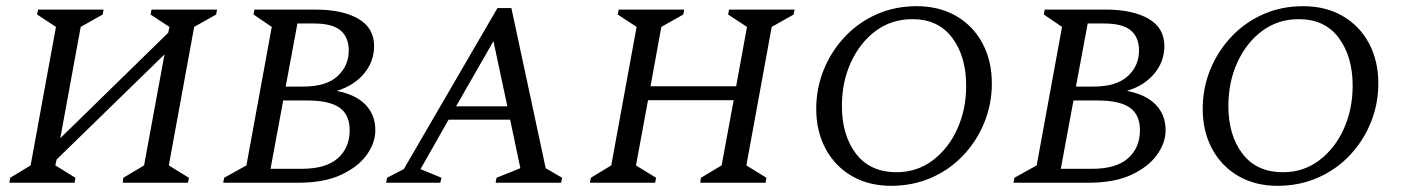

<svg xmlns="http://www.w3.org/2000/svg" viewBox="-20 -591 4538 621"><path d="M10 0 13 -16 79 -56 161 -504 100 -544 103 -560H315L312 -544L241 -504L175 -144L524 -485L528 -504L467 -544L470 -560H682L679 -544L608 -504L526 -56L591 -16L588 0H377L379 -16L446 -56L512 -415L163 -75L159 -56L224 -16L221 0Z M702 0 705 -16 777 -56 859 -504 800 -544 803 -560H1000Q1087 -560 1138.5 -530.5Q1190 -501 1190 -442Q1190 -392 1157.5 -353Q1125 -314 1069 -297Q1131 -285 1162.5 -252Q1194 -219 1194 -170Q1194 -129 1166 -90Q1138 -51 1083 -25.5Q1028 0 945 0ZM996 -515H942L904 -311H961Q1035 -311 1071.5 -344.5Q1108 -378 1108 -428Q1108 -470 1081.5 -492.5Q1055 -515 996 -515ZM974 -266H896L855 -45H956Q1034 -45 1072.5 -79Q1111 -113 1111 -170Q1111 -220 1078 -243Q1045 -266 974 -266Z M1229 0 1232 -16 1286 -44 1589 -565H1634L1745 -47L1798 -16L1795 0H1583L1586 -16L1663 -47L1630 -204H1431L1340 -44L1408 -16L1404 0ZM1455 -247H1621L1576 -458Z M1888 0 1891 -16 1957 -56 2039 -504 1978 -544 1981 -560H2193L2190 -544L2119 -504L2084 -312H2361L2396 -504L2335 -544L2338 -560H2550L2547 -544L2476 -504L2394 -56L2459 -16L2456 0H2245L2247 -16L2314 -56L2353 -267H2076L2037 -56L2102 -16L2099 0Z M2862 10Q2790 10 2735.5 -21.5Q2681 -53 2650.5 -109.5Q2620 -166 2620 -239Q2620 -306 2644.5 -366Q2669 -426 2713 -472.5Q2757 -519 2816 -545Q2875 -571 2945 -571Q3018 -571 3073 -539Q3128 -507 3158 -450.5Q3188 -394 3188 -321Q3188 -255 3164 -195.5Q3140 -136 3096.5 -89.5Q3053 -43 2993 -16.5Q2933 10 2862 10ZM2880 -34Q2946 -34 2997 -72.5Q3048 -111 3076.5 -174.5Q3105 -238 3105 -314Q3105 -408 3060 -468.5Q3015 -529 2931 -529Q2864 -529 2813 -491.5Q2762 -454 2732.5 -390Q2703 -326 2703 -248Q2703 -154 2748.5 -94Q2794 -34 2880 -34Z M3258 0 3261 -16 3333 -56 3415 -504 3356 -544 3359 -560H3556Q3643 -560 3694.5 -530.5Q3746 -501 3746 -442Q3746 -392 3713.5 -353Q3681 -314 3625 -297Q3687 -285 3718.5 -252Q3750 -219 3750 -170Q3750 -129 3722 -90Q3694 -51 3639 -25.5Q3584 0 3501 0ZM3552 -515H3498L3460 -311H3517Q3591 -311 3627.5 -344.5Q3664 -378 3664 -428Q3664 -470 3637.5 -492.5Q3611 -515 3552 -515ZM3530 -266H3452L3411 -45H3512Q3590 -45 3628.5 -79Q3667 -113 3667 -170Q3667 -220 3634 -243Q3601 -266 3530 -266Z M4112 10Q4040 10 3985.5 -21.5Q3931 -53 3900.5 -109.5Q3870 -166 3870 -239Q3870 -306 3894.5 -366Q3919 -426 3963 -472.5Q4007 -519 4066 -545Q4125 -571 4195 -571Q4268 -571 4323 -539Q4378 -507 4408 -450.5Q4438 -394 4438 -321Q4438 -255 4414 -195.5Q4390 -136 4346.5 -89.5Q4303 -43 4243 -16.5Q4183 10 4112 10ZM4130 -34Q4196 -34 4247 -72.5Q4298 -111 4326.5 -174.5Q4355 -238 4355 -314Q4355 -408 4310 -468.5Q4265 -529 4181 -529Q4114 -529 4063 -491.5Q4012 -454 3982.5 -390Q3953 -326 3953 -248Q3953 -154 3998.5 -94Q4044 -34 4130 -34Z"/></svg>

Font: Spectral SC
Style: Italic
Weight: 400
Italic angle: -10°
Designer: Jean-Baptiste Levee
Foundry: Production Type
Version: Version 2.001